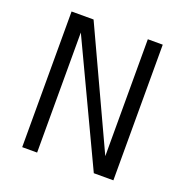

<svg xmlns="http://www.w3.org/2000/svg" viewBox="-126 -816 901 931"><g transform="rotate(20 325.0 -350.0)"><path d="M87 0V-700H200.5L492.5 -71H480.5V-700H557.5V0H456.5L160.5 -627H164V0Z"/></g></svg>

Font: Trispace Thin Light
Style: Regular
Weight: 300
Version: Version 1.210